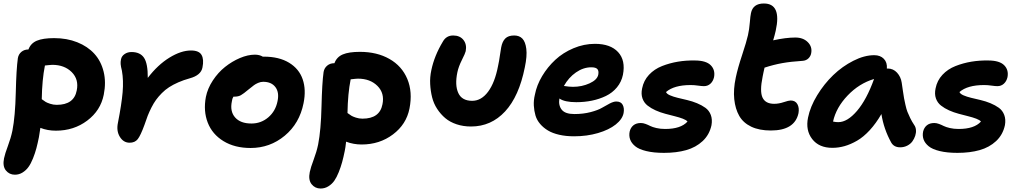

<svg xmlns="http://www.w3.org/2000/svg" viewBox="-29 -790 5848 1099"><path d="M56.2 210Q24.4 210 4.6 185.5Q-15.1 161.1 -5.9 116.2Q-0.5 89.8 16.4 44.9Q33.2 0 42 -42Q58.1 -124 61.3 -259.8Q64.5 -395.5 73.2 -457Q77.1 -479.5 93.5 -493.2Q109.9 -506.8 133.8 -506.8Q147 -542.5 182.1 -557.1Q217.3 -571.8 280.8 -571.8Q354 -571.8 413.3 -548.1Q472.7 -524.4 511 -482.4Q549.3 -440.4 564.2 -379.6Q579.1 -318.8 564.9 -248Q546.9 -157.2 470.2 -99.6Q393.6 -42 291 -42Q243.2 -42 202.1 -58.1Q201.2 -51.3 193.8 -4.9Q186.5 31.2 179.2 58.8Q171.9 86.4 159.9 116.5Q147.9 146.5 134 165.8Q120.1 185.1 100.1 197.5Q80.1 210 56.2 210ZM228 -414.1Q211.9 -334 210 -222.2Q225.6 -210.9 232.7 -206.5Q239.7 -202.1 257.8 -196Q275.9 -189.9 295.9 -189.9Q394.5 -189.9 410.2 -272Q423.3 -335.4 381.6 -377.2Q339.8 -418.9 270 -418.9Q262.2 -418.9 248.5 -417.2Q234.9 -415.5 228 -415Z M712.9 26.9Q677.7 26.9 657 -6.8Q636.2 -40.5 646 -86.9Q667 -193.8 672.9 -261.7Q678.7 -329.6 668.9 -384.8Q662.6 -409.7 661.6 -423.1Q660.6 -436.5 663.6 -450.2Q667 -468.8 684.1 -480.5Q701.2 -492.2 723.6 -492.2Q773.4 -492.2 795.4 -459.2Q817.4 -426.3 816.9 -344.2Q874 -418.9 940.7 -460Q1007.3 -501 1064 -501Q1110.4 -501 1124.8 -475.3Q1139.2 -449.7 1129.9 -403.8Q1121.6 -359.4 1057.6 -341.8Q1022 -332 991.9 -318.8Q961.9 -305.7 939.2 -291Q916.5 -276.4 897.2 -256.8Q877.9 -237.3 864.3 -218.5Q850.6 -199.7 837.9 -174.6Q825.2 -149.4 816.4 -127.2Q807.6 -105 797.9 -75.2Q775.4 -13.7 759.3 6.6Q743.2 26.9 712.9 26.9Z M1405.3 57.1Q1314.5 57.1 1250.2 17.8Q1186 -21.5 1160.2 -87.9Q1134.3 -154.3 1149.4 -234.9Q1159.2 -283.7 1189.2 -329.3Q1219.2 -375 1259 -406.7Q1298.8 -438.5 1344.2 -457.8Q1389.6 -477.1 1430.2 -477.1Q1456.1 -477.1 1475.1 -465.8H1481.4Q1568.4 -465.8 1625.7 -430.9Q1683.1 -396 1703.6 -335.9Q1724.1 -275.9 1708.5 -199.2Q1685.5 -83.5 1600.8 -13.2Q1516.1 57.1 1405.3 57.1ZM1298.3 -210Q1286.1 -152.8 1316.7 -117.9Q1347.2 -83 1410.2 -83Q1465.3 -83 1506.8 -118.4Q1548.3 -153.8 1559.6 -210.9Q1570.3 -261.2 1547.4 -291.5Q1524.4 -321.8 1477.5 -321.8Q1462.9 -321.8 1448.2 -315.4Q1433.6 -309.1 1424.6 -302.2Q1415.5 -295.4 1393.6 -277.8Q1364.7 -253.4 1349.9 -245.1Q1335 -236.8 1313.5 -236.8H1307.1Q1299.8 -225.1 1298.3 -210Z M2041 37.1Q1994.6 37.1 1952.1 21Q1948.2 57.1 1944.3 74.2Q1937 110.4 1929.4 137.9Q1921.9 165.5 1909.9 195.6Q1897.9 225.6 1884.3 244.9Q1870.6 264.2 1850.3 276.6Q1830.1 289.1 1806.2 289.1Q1774.4 289.1 1754.6 264.4Q1734.9 239.7 1744.1 194.8Q1749.5 168.5 1766.4 123.8Q1783.2 79.1 1792 37.1Q1808.1 -44.9 1811.3 -180.7Q1814.5 -316.4 1823.2 -377.9Q1827.1 -400.4 1843.8 -414.3Q1860.4 -428.2 1884.3 -428.2H1885.3Q1898.4 -463.9 1933.1 -478.5Q1967.8 -493.2 2031.2 -493.2Q2128.9 -493.2 2200.2 -452.6Q2271.5 -412.1 2302.5 -337.9Q2333.5 -263.7 2314.9 -168.9Q2296.9 -78.1 2220.2 -20.5Q2143.6 37.1 2041 37.1ZM1978 -335Q1961.9 -254.9 1960 -143.1Q1975.6 -131.8 1982.7 -127.4Q1989.7 -123 2007.8 -116.9Q2025.9 -110.8 2045.9 -110.8Q2144.5 -110.8 2160.2 -192.9Q2173.3 -256.3 2131.6 -298.1Q2089.8 -339.8 2020 -339.8Q2010.3 -339.8 1978 -335.9Z M2667 -65.9Q2622.6 -65.9 2584.5 -78.6Q2546.4 -91.3 2519.8 -113.8Q2493.2 -136.2 2473.1 -167Q2453.1 -197.8 2444.3 -233.4Q2435.5 -269 2433.3 -308.6Q2431.2 -348.1 2439.9 -388.2Q2457 -470.7 2505.9 -551.8Q2525.4 -586.9 2564.9 -586.9Q2603.5 -586.9 2623.8 -561.3Q2644 -535.6 2636.7 -497.1Q2634.3 -485.4 2615 -447Q2595.7 -408.7 2588.9 -376Q2573.7 -302.7 2594.2 -257.8Q2614.7 -212.9 2673.8 -212.9Q2726.1 -212.9 2764.9 -265.1Q2803.7 -317.4 2821.8 -412.1Q2828.1 -440.4 2832.5 -473.1Q2836.9 -505.9 2839.8 -519Q2846.2 -552.7 2863.3 -569.8Q2880.4 -586.9 2914.1 -586.9Q2943.8 -586.9 2961.2 -568.8Q2978.5 -550.8 2983.6 -510.3Q2988.8 -469.7 2975.1 -404.8Q2941.9 -238.3 2862.1 -152.1Q2782.2 -65.9 2667 -65.9Z M3256.8 -9.8Q3210 -9.8 3171.9 -18.6Q3133.8 -27.3 3107.7 -43Q3081.5 -58.6 3062.7 -80.6Q3043.9 -102.5 3036.1 -128.9Q3028.3 -155.3 3026.6 -185.5Q3024.9 -215.8 3032.7 -248Q3043 -302.2 3074 -354.2Q3105 -406.2 3149.4 -447.5Q3193.8 -488.8 3253.7 -513.9Q3313.5 -539.1 3376.5 -539.1Q3465.3 -539.1 3509 -491.7Q3552.7 -444.3 3536.6 -361.8Q3528.3 -321.3 3502.4 -290Q3476.6 -258.8 3439.2 -240.7Q3401.9 -222.7 3359.1 -213.9Q3316.4 -205.1 3269.5 -205.1Q3203.1 -205.1 3172.9 -226.1Q3166.5 -187 3186.3 -162.1Q3206.1 -137.2 3258.8 -137.2Q3309.6 -137.2 3352.1 -148.4Q3394.5 -159.7 3417 -173.1Q3439.5 -186.5 3461.4 -197.8Q3483.4 -209 3498.5 -209Q3525.4 -209 3535.4 -189.7Q3545.4 -170.4 3540.5 -143.1Q3533.7 -107.9 3495.4 -77.4Q3457 -46.9 3393.8 -28.3Q3330.6 -9.8 3256.8 -9.8ZM3355.5 -404.8Q3310.1 -404.8 3267.8 -375.5Q3225.6 -346.2 3198.7 -297.9Q3229.5 -293 3250.5 -293Q3301.8 -293 3345.7 -313Q3389.6 -333 3395.5 -362.8Q3399.4 -384.3 3390.4 -394.5Q3381.3 -404.8 3355.5 -404.8Z M3771.5 85Q3712.4 85 3670.2 74.7Q3627.9 64.5 3606.7 46.9Q3585.4 29.3 3577.9 8.3Q3570.3 -12.7 3575.2 -37.1Q3580.6 -59.6 3596.7 -72.8Q3612.8 -85.9 3639.2 -85.9Q3651.9 -85.9 3666.3 -80.6Q3680.7 -75.2 3693.1 -68.8Q3705.6 -62.5 3728.3 -57.1Q3751 -51.8 3778.3 -51.8Q3868.2 -51.8 3906.2 -94.2Q3899.4 -103 3879.4 -110.6Q3859.4 -118.2 3834 -124.5Q3808.6 -130.9 3779.3 -138.7Q3750 -146.5 3723.9 -158.2Q3697.8 -169.9 3677.5 -185.8Q3657.2 -201.7 3648.4 -226.8Q3639.6 -252 3646.5 -284.2Q3655.3 -329.1 3685.8 -361.8Q3716.3 -394.5 3760.5 -411.9Q3804.7 -429.2 3851.6 -437Q3898.4 -444.8 3949.2 -443.8Q4012.7 -443.4 4039.3 -416.5Q4065.9 -389.6 4058.1 -348.1Q4052.7 -324.7 4037.4 -310.8Q4022 -296.9 4000.5 -296.9Q3987.3 -296.9 3966.3 -300Q3945.3 -303.2 3924.3 -303.2Q3829.1 -303.2 3783.2 -263.2Q3787.6 -252.4 3806.2 -244.4Q3824.7 -236.3 3849.9 -230.2Q3875 -224.1 3904.3 -217.3Q3933.6 -210.4 3960.7 -199.2Q3987.8 -188 4008.8 -172.9Q4029.8 -157.7 4039.6 -132.1Q4049.3 -106.4 4043.5 -73.2Q4031.7 -18.6 3992.9 17.6Q3954.1 53.7 3898.7 69.3Q3843.3 85 3771.5 85Z M4383.3 -43Q4316.9 -43 4271 -64.9Q4225.1 -86.9 4202.4 -126.7Q4179.7 -166.5 4173.8 -222.4Q4168 -278.3 4182.6 -346.2Q4193.8 -399.9 4219 -475.8Q4244.1 -551.8 4252.4 -588.9Q4259.8 -621.6 4262.9 -660.9Q4266.1 -700.2 4269.5 -714.8Q4280.8 -770 4343.3 -770Q4445.8 -770 4411.1 -613.8Q4405.8 -589.8 4396.5 -559.1Q4468.8 -575.2 4523.4 -575.2Q4568.4 -575.2 4594.7 -548.8Q4621.1 -522.5 4614.3 -485.8Q4611.3 -468.3 4598.4 -455.8Q4585.4 -443.4 4566.4 -441.9Q4498 -437.5 4448.7 -428.7Q4399.4 -419.9 4347.2 -402.8Q4344.7 -393.6 4341.1 -375.5Q4337.4 -357.4 4336.4 -352.1Q4318.8 -267.1 4335.7 -231.4Q4352.5 -195.8 4402.3 -195.8Q4428.7 -195.8 4457 -205.3Q4485.4 -214.8 4496.6 -214.8Q4523.4 -214.8 4535.2 -193.8Q4546.9 -172.9 4541.5 -142.1Q4520 -43 4383.3 -43Z M4735.4 56.2Q4658.7 56.2 4619.9 5.9Q4581.1 -44.4 4596.2 -117.2Q4608.9 -179.7 4648.4 -244.6Q4688 -309.6 4740.2 -359.9Q4792.5 -410.2 4855.5 -442.1Q4918.5 -474.1 4975.1 -474.1Q5009.8 -474.1 5030 -453.4Q5050.3 -432.6 5047.4 -397L5051.3 -397.9Q5084 -397.9 5105.7 -374Q5127.4 -350.1 5132.3 -316.9Q5134.3 -304.2 5138.9 -271.7Q5143.6 -239.3 5145.8 -227.5Q5147.9 -215.8 5153.6 -190.4Q5159.2 -165 5165 -150.1Q5170.9 -135.3 5180.9 -114.5Q5190.9 -93.8 5204.1 -74.2Q5212.4 -63 5213.9 -46.4Q5215.3 -29.8 5209.7 -12.7Q5204.1 4.4 5193.4 19.3Q5182.6 34.2 5164.1 43.7Q5145.5 53.2 5123.5 53.2Q5087.9 53.2 5072.3 25.9Q5029.8 -50.8 5016.1 -137.2Q4985.4 -84 4949.5 -44.9Q4913.6 -5.9 4876.7 15.4Q4839.8 36.6 4805.2 46.4Q4770.5 56.2 4735.4 56.2ZM4769.5 -90.8Q4821.3 -90.8 4876.5 -155.3Q4931.6 -219.7 4974.1 -337.9Q4888.7 -312.5 4822.8 -243.4Q4756.8 -174.3 4739.3 -94.2Q4754.4 -90.8 4769.5 -90.8Z M5451.2 85Q5392.1 85 5349.9 74.7Q5307.6 64.5 5286.4 46.9Q5265.1 29.3 5257.6 8.3Q5250 -12.7 5254.9 -37.1Q5260.3 -59.6 5276.4 -72.8Q5292.5 -85.9 5318.8 -85.9Q5331.5 -85.9 5345.9 -80.6Q5360.4 -75.2 5372.8 -68.8Q5385.3 -62.5 5408 -57.1Q5430.7 -51.8 5458 -51.8Q5547.9 -51.8 5585.9 -94.2Q5579.1 -103 5559.1 -110.6Q5539.1 -118.2 5513.7 -124.5Q5488.3 -130.9 5459 -138.7Q5429.7 -146.5 5403.6 -158.2Q5377.4 -169.9 5357.2 -185.8Q5336.9 -201.7 5328.1 -226.8Q5319.3 -252 5326.2 -284.2Q5335 -329.1 5365.5 -361.8Q5396 -394.5 5440.2 -411.9Q5484.4 -429.2 5531.2 -437Q5578.1 -444.8 5628.9 -443.8Q5692.4 -443.4 5719 -416.5Q5745.6 -389.6 5737.8 -348.1Q5732.4 -324.7 5717 -310.8Q5701.7 -296.9 5680.2 -296.9Q5667 -296.9 5646 -300Q5625 -303.2 5604 -303.2Q5508.8 -303.2 5462.9 -263.2Q5467.3 -252.4 5485.8 -244.4Q5504.4 -236.3 5529.5 -230.2Q5554.7 -224.1 5584 -217.3Q5613.3 -210.4 5640.4 -199.2Q5667.5 -188 5688.5 -172.9Q5709.5 -157.7 5719.2 -132.1Q5729 -106.4 5723.1 -73.2Q5711.4 -18.6 5672.6 17.6Q5633.8 53.7 5578.4 69.3Q5522.9 85 5451.2 85Z"/></svg>

Font: Shantell Sans Bouncy
Style: Bold Italic
Weight: 700
Italic angle: -11.31°
Designer: Stephen Nixon, Anya Danilova, Shantell Martin
Foundry: Arrow Type
Version: Version 1.006;[9816181b4]